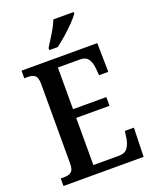

<svg xmlns="http://www.w3.org/2000/svg" viewBox="-168 -1024 894 1117"><g transform="rotate(-20 279.0 -465.5)"><path d="M27 0V-47H53Q78 -47 93 -59.5Q108 -72 108 -108V-601Q108 -644 91.5 -655.5Q75 -667 52 -667H27V-714H496L499 -535H442L438 -579Q435 -614 420 -636.5Q405 -659 368 -659H232V-401H438V-347H232V-55H391Q428 -55 444.5 -78.5Q461 -102 466 -135L472 -179H528L523 0ZM220 -784Q241 -817 265.5 -857Q290 -897 303 -931H429V-921Q418 -904 391 -876Q364 -848 331.5 -819.5Q299 -791 272 -771H220Z"/></g></svg>

Font: Noto Serif Hebrew Condensed SemiBold
Style: Regular
Weight: 600
Width: 3
Designer: Monotype Design Team
Foundry: Monotype Imaging Inc.
Version: Version 2.004; ttfautohint (v1.8.4.7-5d5b)